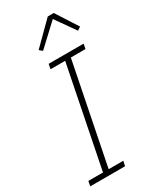

<svg xmlns="http://www.w3.org/2000/svg" viewBox="-232 -991 862 1056"><g transform="rotate(-30 199.0 -463.0)"><path d="M7 0 13 -31H106L233 -667H140L146 -698H368L362 -667H269L142 -31H235L228 0ZM310 -926 398 -789 377 -775 289 -900 155 -775 136 -791 272 -926Z"/></g></svg>

Font: IBM Plex Sans Condensed ExtraLight
Style: Italic
Weight: 200
Width: 3
Italic angle: -11°
Designer: Mike Abbink, Paul van der Laan, Pieter van Rosmalen
Foundry: Bold Monday
Version: Version 1.3